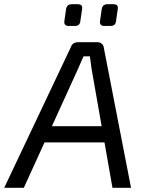

<svg xmlns="http://www.w3.org/2000/svg" viewBox="-50 -890 689 910"><path d="M412 -690Q424 -690 432.5 -682.5Q441 -675 442 -664L571 0H483L384 -564Q382 -579 380 -594Q378 -609 376 -623H346Q340 -610 333 -594Q326 -578 320 -564L63 0H-30L286 -667Q290 -679 299 -684.5Q308 -690 320 -690ZM486 -292 476 -215H126L136 -292ZM317 -870Q332 -870 336.5 -864Q341 -858 339 -846L331 -791Q330 -779 323.5 -773Q317 -767 304 -767H276Q252 -767 255 -790L263 -846Q265 -858 271.5 -864Q278 -870 291 -870ZM486 -870Q501 -870 505.5 -864Q510 -858 508 -846L500 -791Q499 -779 492.5 -773Q486 -767 473 -767H445Q421 -767 424 -790L432 -846Q434 -858 440.5 -864Q447 -870 460 -870Z"/></svg>

Font: Exo 2
Style: Italic
Weight: 400
Italic angle: -8°
Designer: Natanael Gama
Foundry: Natanael Gama
Version: Version 2.010